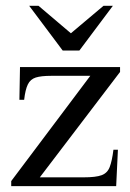

<svg xmlns="http://www.w3.org/2000/svg" viewBox="-20 -632 442 652"><path d="M387.7 -387.7 115.2 -29.8H264.2Q305.7 -29.8 325.2 -37.1Q344.7 -44.4 352.5 -64.7Q360.4 -85 365.2 -123.5H380.4L374.5 0H18.1V-17.1L286.6 -374.5H153.3Q119.6 -374.5 101.3 -368.7Q83 -362.8 74.5 -345.2Q65.9 -327.6 62 -293H45.9L47.9 -404.3H387.7ZM363.3 -612.3 249.5 -460.4H192.9L79.1 -612.3H110.8L220.7 -519L331.5 -612.3Z"/></svg>

Font: Scheherazade New
Style: Regular
Weight: 400
Designer: SIL International
Foundry: SIL International
Version: Version 4.000